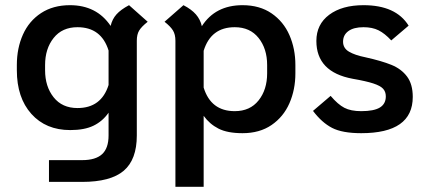

<svg xmlns="http://www.w3.org/2000/svg" viewBox="-20 -502 1650 741"><path d="M550 -418Q526 -399 517 -384Q508 -369 508 -345V21Q508 114 457.5 157Q407 200 297 200H169V116H297Q349 116 374 93Q399 70 399 21V-67Q376 -34 341 -17Q306 0 251 0Q157 0 101 -62.5Q45 -125 45 -231V-251Q45 -316 68.5 -368.5Q92 -421 138.5 -451.5Q185 -482 250 -482Q353 -482 407 -402Q413 -428 429.5 -446.5Q446 -465 478 -482ZM399 -174V-307Q371 -397 279 -397Q220 -397 187 -355.5Q154 -314 154 -251V-231Q154 -168 187 -126.5Q220 -85 279 -85Q371 -85 399 -174Z M1120 -251V-219Q1120 -156 1097 -103.5Q1074 -51 1028 -19.5Q982 12 916 12Q858 12 823.5 -5.5Q789 -23 766 -55V219H657V-345Q657 -369 647.5 -384.5Q638 -400 615 -418L688 -482Q719 -466 736 -446.5Q753 -427 759 -401Q811 -482 916 -482Q982 -482 1028 -450.5Q1074 -419 1097 -366.5Q1120 -314 1120 -251ZM1011 -251Q1011 -314 978 -355.5Q945 -397 886 -397Q794 -397 766 -306V-164Q794 -73 886 -73Q945 -73 978 -114.5Q1011 -156 1011 -219Z M1188 -74 1256 -132Q1284 -99 1309 -86Q1334 -73 1374 -73Q1423 -73 1446 -87Q1469 -101 1469 -130Q1469 -148 1458.5 -159.5Q1448 -171 1420.5 -180Q1393 -189 1341 -198Q1201 -224 1201 -344Q1201 -408 1250.5 -445Q1300 -482 1383 -482Q1508 -482 1557 -403L1490 -346Q1465 -373 1441 -385Q1417 -397 1383 -397Q1345 -397 1324.5 -382Q1304 -367 1304 -341Q1304 -316 1327 -302.5Q1350 -289 1390 -281Q1453 -267 1491 -251.5Q1529 -236 1551 -206.5Q1573 -177 1573 -128Q1573 12 1374 12Q1301 12 1261.5 -8.5Q1222 -29 1188 -74Z"/></svg>

Font: KoHo SemiBold
Style: Regular
Weight: 600
Designer: Cadson Demak & Katatrad Team
Foundry: Cadson Demak Co.,Ltd.
Version: Version 1.000; ttfautohint (v1.6)